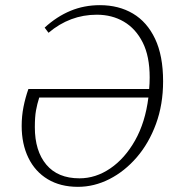

<svg xmlns="http://www.w3.org/2000/svg" viewBox="-20 -709 664 744"><path d="M282 15Q214 15 165 -14.5Q116 -44 90 -97.5Q64 -151 64 -221Q64 -259 71 -294.5Q78 -330 90 -364H558Q559 -375 559.5 -386.5Q560 -398 560 -409Q560 -491 533 -544.5Q506 -598 460 -625Q414 -652 355 -652Q251 -652 168 -582L153 -602Q200 -645 253 -667Q306 -689 367 -689Q440 -689 495 -656.5Q550 -624 581 -558.5Q612 -493 612 -394Q612 -304 584.5 -229Q557 -154 510 -99.5Q463 -45 404 -15Q345 15 282 15ZM288 -18Q351 -18 407.5 -56.5Q464 -95 503.5 -165Q543 -235 555 -331H132Q124 -306 119.5 -281Q115 -256 115 -216Q115 -124 159.5 -71Q204 -18 288 -18Z"/></svg>

Font: Source Serif Pro Light
Style: Italic
Weight: 300
Italic angle: -12°
Designer: Frank Grießhammer
Foundry: Adobe Systems Incorporated
Version: Version 3.001;hotconv 1.0.111;makeotfexe 2.5.65597